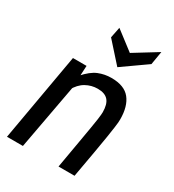

<svg xmlns="http://www.w3.org/2000/svg" viewBox="-177 -829 841 929"><g transform="rotate(30 244.0 -364.0)"><path d="M7 0 93 -489.5H169L162.5 -361L96 0ZM295 0Q310.5 -88.5 320.5 -146.5Q330.5 -204.5 336.5 -239.5Q342.5 -274.5 345 -293Q347.5 -311.5 348.2 -320Q349 -328.5 349 -334Q349 -379 330.5 -400Q312 -421 272 -421Q237 -421 206.2 -403.8Q175.5 -386.5 154.5 -348L159.5 -428.5Q197.5 -472 231.8 -485.8Q266 -499.5 303 -499.5Q375.5 -499.5 407.5 -459.5Q439.5 -419.5 439.5 -347Q439.5 -339.5 438.8 -329.2Q438 -319 435.2 -299Q432.5 -279 426.8 -242.8Q421 -206.5 410.8 -147.8Q400.5 -89 384.5 0ZM301 -558.5 202.5 -668.5 214.5 -728.5 319 -648.5 449 -728.5 436.5 -654Z"/></g></svg>

Font: Cabin
Style: Italic
Weight: 400
Width: 4
Italic angle: -10°
Designer: Pablo Impallari
Foundry: Pablo Impallari. http://www.impallari.com Igino Marini. http://www.ikern.com
Version: Version 3.001